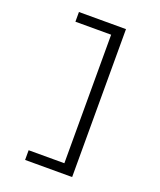

<svg xmlns="http://www.w3.org/2000/svg" viewBox="-164 -801 928 1116"><g transform="rotate(20 300.0 -242.5)"><path d="M419 -700V215H128V155H349V-640H128V-700Z"/></g></svg>

Font: Red Hat Mono VF Light
Style: Regular
Weight: 300
Monospace: yes
Designer: Pentagram, MCKL
Foundry: Pentagram, MCKL
Version: Version 1.023